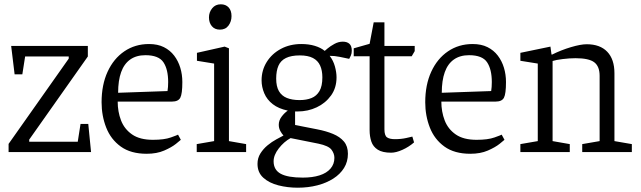

<svg xmlns="http://www.w3.org/2000/svg" viewBox="-20 -708 2985 894"><path d="M20 0V-38L300 -435V-445H97L84 -362H48L32 -494H389V-445L116 -58V-48H342L355 -131H391L404 0Z M663 8Q589 8 542.5 -25.5Q496 -59 474.5 -114Q453 -169 453 -232Q453 -313 481 -374Q509 -435 559 -469Q609 -503 674 -503Q714 -503 743 -488.5Q772 -474 791 -449Q810 -424 819.5 -392.5Q829 -361 829 -326Q829 -271 819.5 -253Q810 -235 781 -235H528Q528 -188 543.5 -147.5Q559 -107 595 -82Q631 -57 692 -57Q745 -57 775.5 -68Q806 -79 809 -81L822 -57Q819 -54 799 -38Q779 -22 744.5 -7Q710 8 663 8ZM530 -276 760 -284Q763 -302 763 -326Q763 -385 741 -418Q719 -451 657 -451Q615 -451 586.5 -431Q558 -411 544 -372Q530 -333 530 -276Z M896 0V-37L977 -51V-412L897 -425V-462L1026 -491L1046 -483V-51L1126 -37V0ZM1004 -570Q980 -570 966.5 -586Q953 -602 953 -627Q953 -651 968 -669.5Q983 -688 1008 -688Q1031 -688 1044.5 -673.5Q1058 -659 1058 -633Q1058 -608 1044 -589Q1030 -570 1004 -570Z M1366 166Q1319 166 1276 155Q1233 144 1206 119.5Q1179 95 1179 55Q1179 28 1192.5 6.5Q1206 -15 1226 -31.5Q1246 -48 1266.5 -59Q1287 -70 1300 -77Q1293 -84 1285.5 -97.5Q1278 -111 1278 -127Q1278 -147 1291 -164.5Q1304 -182 1320 -193Q1277 -202 1250 -223Q1223 -244 1210.5 -273.5Q1198 -303 1198 -334Q1198 -381 1222 -419.5Q1246 -458 1288 -480.5Q1330 -503 1383 -503Q1418 -503 1446 -494.5Q1474 -486 1492 -471Q1493 -472 1505.5 -482.5Q1518 -493 1537 -503.5Q1556 -514 1576 -514Q1596 -514 1607 -504Q1618 -494 1618 -472Q1618 -459 1613.5 -449Q1609 -439 1606 -434L1563 -443Q1547 -446 1538 -447Q1529 -448 1515 -448Q1532 -426 1539.5 -398.5Q1547 -371 1547 -348Q1547 -299 1521.5 -263.5Q1496 -228 1455 -208.5Q1414 -189 1366 -189H1354V-126L1456 -106Q1498 -98 1530.5 -84.5Q1563 -71 1581.5 -49Q1600 -27 1600 8Q1600 45 1582 74Q1564 103 1532 123.5Q1500 144 1457.5 155Q1415 166 1366 166ZM1390 119Q1435 119 1468 108.5Q1501 98 1519 77Q1537 56 1537 27Q1537 7 1523.5 -11Q1510 -29 1463 -39L1333 -65Q1302 -48 1278 -17Q1254 14 1254 43Q1254 83 1287 101Q1320 119 1390 119ZM1375 -242Q1407 -242 1430.5 -251.5Q1454 -261 1467.5 -284Q1481 -307 1481 -348Q1481 -380 1470.5 -403Q1460 -426 1437 -438Q1414 -450 1376 -450Q1336 -450 1311.5 -438Q1287 -426 1276.5 -402Q1266 -378 1266 -342Q1266 -306 1278.5 -284Q1291 -262 1315.5 -252Q1340 -242 1375 -242Z M1801 3Q1761 3 1739 -11Q1717 -25 1709 -49Q1701 -73 1701 -102V-446H1627V-483L1701 -504L1720 -604H1770V-494H1911V-470L1897 -446H1770V-106Q1770 -77 1782 -68.5Q1794 -60 1819 -60Q1848 -60 1872 -65.5Q1896 -71 1900 -72L1908 -45Q1884 -24 1854 -10.5Q1824 3 1801 3Z M2170 8Q2096 8 2049.5 -25.5Q2003 -59 1981.5 -114Q1960 -169 1960 -232Q1960 -313 1988 -374Q2016 -435 2066 -469Q2116 -503 2181 -503Q2221 -503 2250 -488.5Q2279 -474 2298 -449Q2317 -424 2326.5 -392.5Q2336 -361 2336 -326Q2336 -271 2326.5 -253Q2317 -235 2288 -235H2035Q2035 -188 2050.5 -147.5Q2066 -107 2102 -82Q2138 -57 2199 -57Q2252 -57 2282.5 -68Q2313 -79 2316 -81L2329 -57Q2326 -54 2306 -38Q2286 -22 2251.5 -7Q2217 8 2170 8ZM2037 -276 2267 -284Q2270 -302 2270 -326Q2270 -385 2248 -418Q2226 -451 2164 -451Q2122 -451 2093.5 -431Q2065 -411 2051 -372Q2037 -333 2037 -276Z M2403 0V-37L2484 -51V-412L2403 -425V-462L2543 -491L2548 -454H2551Q2593 -475 2638.5 -488.5Q2684 -502 2712 -502Q2774 -502 2807.5 -467Q2841 -432 2841 -367V-51L2922 -37V0H2691V-37L2772 -51V-355Q2772 -399 2747 -418Q2722 -437 2660 -437Q2632 -437 2600 -433Q2568 -429 2553 -424V-51L2633 -37V0Z"/></svg>

Font: Faustina Light Light
Style: Regular
Weight: 300
Version: Version 1.200